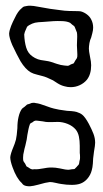

<svg xmlns="http://www.w3.org/2000/svg" viewBox="-20 -613 362 674"><path d="M12 -495Q13 -507 19 -522Q25 -537 32 -550Q43 -574 56 -584Q61 -589 64 -590L74 -592Q78 -593 86 -593Q96 -593 116 -589Q157 -581 194 -577Q206 -575 222.5 -574.5Q239 -574 248 -574Q259 -574 264 -573Q275 -570 285 -562.5Q295 -555 300 -545Q307 -532 307 -516Q307 -507 304 -496Q301 -485 300 -481Q296 -473 294 -462Q292 -450 292 -442Q292 -434 296 -414Q300 -396 300 -384Q300 -352 285 -333Q275 -321 260 -314Q245 -307 228 -307Q217 -307 207 -310Q194 -313 181.5 -321Q169 -329 166 -331Q142 -343 129 -346Q123 -348 110 -351Q97 -354 88 -359Q69 -370 52 -398Q39 -421 23 -455Q12 -481 12 -495ZM94 -415Q102 -409 113 -405Q121 -402 138 -400Q152 -398 158 -396Q164 -394 179 -389Q194 -384 206 -383L217 -382Q222 -382 229 -387Q238 -390 239 -391Q240 -392 244 -400Q250 -409 250 -409Q252 -414 251.5 -422Q251 -430 251 -433L250 -454L251 -484Q251 -494 250 -499L246 -509Q243 -517 242 -519Q240 -522 237.5 -523.5Q235 -525 234 -526L226 -533Q214 -539 194 -539Q173 -540 131 -536Q128 -536 115 -535Q102 -534 93 -530Q81 -525 75 -519L72 -512Q66 -500 65 -492Q66 -466 72 -446Q78 -426 94 -415ZM302 -15Q298 1 287 14Q276 27 261 32Q249 36 232 36Q213 36 196 33Q188 32 175.5 29Q163 26 155 26Q153 26 138 29Q130 31 113.5 35.5Q97 40 85 41Q71 41 64 37Q61 36 56 29Q38 13 24 -26Q16 -48 16 -61Q17 -73 27 -97Q29 -102 31.5 -108.5Q34 -115 36 -123Q39 -136 41 -163Q41 -185 45 -202Q49 -220 57 -231Q60 -234 66 -238L75 -246Q77 -247 80 -247.5Q83 -248 85 -249Q87 -250 89.5 -251Q92 -252 96 -252Q99 -253 106 -251Q118 -250 144 -240Q160 -234 169 -232Q183 -228 215 -224Q219 -224 230.5 -223Q242 -222 249 -220Q262 -216 269 -210Q279 -202 292 -178Q302 -159 308 -143.5Q314 -128 314 -112Q314 -103 310 -81L307 -57Q307 -53 306 -39Q305 -25 302 -15ZM246 -158Q235 -171 217.5 -178Q200 -185 183 -185Q176 -185 163 -184.5Q150 -184 141 -185Q132 -187 114 -189Q112 -189 108.5 -189.5Q105 -190 103 -189Q101 -189 97.5 -186.5Q94 -184 93 -183Q92 -183 89.5 -181.5Q87 -180 86 -179Q85 -178 82 -168Q81 -166 76 -139Q75 -126 69 -102Q65 -88 64 -81Q61 -71 61 -59Q61 -51 62 -48Q64 -44 68 -39Q71 -32 73 -29Q74 -28 80 -25Q82 -24 84.5 -22Q87 -20 91 -19Q93 -18 96 -18.5Q99 -19 101 -19Q113 -18 133 -22Q138 -23 145 -24Q152 -25 162 -25Q174 -25 189 -22Q204 -19 209 -18L219 -17Q223 -17 233 -19Q240 -19 242 -20Q250 -28 250 -28Q251 -30 253.5 -32Q256 -34 257 -37Q258 -39 258.5 -44Q259 -49 260 -51Q261 -54 261 -61Q261 -70 260 -76Q260 -84 260 -101.5Q260 -119 257 -133.5Q254 -148 246 -158Z"/></svg>

Font: Rubik-Burned
Style: Regular
Weight: 400
Designer: NaN (generative design), Hubert & Fischer (Rubik source font outlines)
Foundry: NaN, Hubert & Fischer
Version: Version 1.000